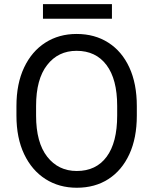

<svg xmlns="http://www.w3.org/2000/svg" viewBox="-20 -882 728 912"><path d="M629.9 -377.9V-333Q629.9 -226.6 594.5 -149.7Q559.1 -72.8 495.1 -31.5Q431.2 9.8 344.7 9.8Q260.7 9.8 196 -31.5Q131.3 -72.8 94.7 -149.7Q58.1 -226.6 58.1 -333V-377.9Q58.1 -484.4 94.5 -561.3Q130.9 -638.2 195.3 -679.4Q259.8 -720.7 343.8 -720.7Q430.2 -720.7 494.6 -679.4Q559.1 -638.2 594.5 -561.3Q629.9 -484.4 629.9 -377.9ZM536.6 -333V-378.9Q536.6 -505.9 485.8 -573.2Q435.1 -640.6 343.8 -640.6Q256.3 -640.6 203.9 -573.2Q151.4 -505.9 151.4 -378.9V-333Q151.4 -205.1 204.3 -137.5Q257.3 -69.8 344.7 -69.8Q436.5 -69.8 486.6 -137.5Q536.6 -205.1 536.6 -333ZM511.7 -862.3V-793H184.1V-862.3Z"/></svg>

Font: Vazirmatn UI FD
Style: Regular
Weight: 400
Designer: Saber Rastikerdar
Foundry: Saber Rastikerdar
Version: Version 33.003